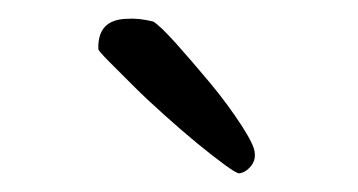

<svg xmlns="http://www.w3.org/2000/svg" viewBox="-20 -731 382 205"><path d="M143.6 -708Q127.9 -711.9 115.2 -710.9Q84 -710 85 -678.7Q85 -676.8 95.7 -666Q106.4 -655.3 121.6 -640.1Q136.7 -625 155.3 -608.4Q173.8 -591.8 190.4 -578.1Q207 -564.5 219.7 -555.2Q232.4 -545.9 235.4 -545.9Q242.2 -546.9 247.6 -553.2Q252.9 -559.6 252 -567.4Q252 -575.2 237.8 -597.2Q223.6 -619.1 204.6 -642.1Q185.5 -665 168 -684.6Q150.4 -704.1 143.6 -708Z"/></svg>

Font: ToneOZ-Zhuyin-Tsuipita-TC
Style: Regular
Weight: 400
Designer: ÂÆ£ÂøóÂáåJeffrey Xuan(jeffreyx@gmail.com, ToneOZ.com) ÈòøÂù§(cjkFonts)
Foundry: ToneOZ
Version: Version 0.240710